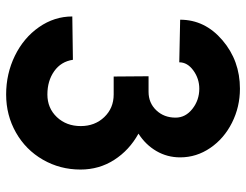

<svg xmlns="http://www.w3.org/2000/svg" viewBox="-109 -691 810 632"><g transform="rotate(90 296.0 -375.0)"><path d="M34.2 -208 176.8 -210Q182.6 -170.9 214.4 -148.4Q246.1 -126 291 -126Q335.9 -126 365.5 -157.2Q395 -188.5 395 -235.8Q395 -282.2 365.5 -313.2Q335.9 -344.2 291 -344.2H231.9L231 -459H282.2Q318.8 -459 343 -484.4Q367.2 -509.8 367.2 -547.9Q367.2 -580.6 338.4 -603.3Q309.6 -626 272 -626Q238.8 -626 211.9 -606.4Q185.1 -586.9 185.1 -560.1L44.9 -563Q44.9 -644.5 112.3 -702.1Q179.7 -759.8 272 -759.8Q332 -759.8 384 -733.6Q436 -707.5 467 -662.1Q498 -616.7 498 -563Q498 -520.5 477.3 -484.9Q456.5 -449.2 419.9 -425.8Q474.6 -395.5 506.3 -345.9Q538.1 -296.4 538.1 -234.9Q538.1 -167.5 505.6 -111.1Q473.1 -54.7 416.3 -22.5Q359.4 9.8 291 9.8Q222.7 9.8 163.6 -19Q104.5 -47.9 69.3 -98.4Q34.2 -148.9 34.2 -208Z"/></g></svg>

Font: Oakes Grotesk Bold
Style: Regular
Weight: 700
Designer: Samuel Oakes
Foundry: Samuel Oakes
Version: Version 1.000;PS 001.000;hotconv 1.0.88;makeotf.lib2.5.64775